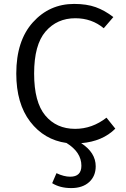

<svg xmlns="http://www.w3.org/2000/svg" viewBox="-20 -720 640 979"><path d="M394 10Q468 58 468 128Q468 178 434.5 208.5Q401 239 343 239Q286 239 246 214L268 163Q306 181 338 181Q395 181 395 125Q395 56 319 9Q205 -7 134 -99.5Q63 -192 63 -345Q63 -512 147.5 -606Q232 -700 358 -700Q422 -700 468 -683.5Q514 -667 558 -633L509 -576Q448 -627 364 -627Q271 -627 212.5 -559.5Q154 -492 154 -345Q154 -199 211 -131Q268 -63 363 -63Q450 -63 523 -120L568 -64Q503 1 394 10Z"/></svg>

Font: Fira Mono
Style: Regular
Weight: 400
Designer: Carrois Corporate & Edenspiekermann AG
Foundry: Carrois Corporate GbR & Edenspiekermann AG
Version: Version 3.206;PS 003.206;hotconv 1.0.70;makeotf.lib2.5.58329